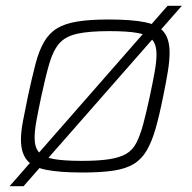

<svg xmlns="http://www.w3.org/2000/svg" viewBox="-20 -585 659 660"><path d="M13 55 556 -565H605L61 55ZM264 8Q184 8 137.5 -1.5Q91 -11 71.5 -36Q52 -61 52 -105Q52 -132 59 -169Q66 -206 76 -254Q90 -319 102 -365Q114 -411 131.5 -441Q149 -471 176 -487.5Q203 -504 246 -511Q289 -518 353 -518Q433 -518 479 -508.5Q525 -499 544 -474Q563 -449 563 -404Q563 -377 557 -339.5Q551 -302 541 -254Q528 -189 515 -143.5Q502 -98 484.5 -68Q467 -38 440 -21.5Q413 -5 370.5 1.5Q328 8 264 8ZM261 -32Q317 -32 354 -37.5Q391 -43 413.5 -56Q436 -69 449 -94.5Q462 -120 472.5 -159Q483 -198 495 -254Q505 -301 511.5 -337Q518 -373 518 -398Q518 -431 503.5 -448Q489 -465 454 -471.5Q419 -478 356 -478Q286 -478 245.5 -469Q205 -460 184 -436Q163 -412 150 -368Q137 -324 122 -254Q112 -207 105.5 -171.5Q99 -136 99 -111Q99 -79 113.5 -62Q128 -45 163.5 -38.5Q199 -32 261 -32Z"/></svg>

Font: Saira SemiExpanded ExtraLight
Style: Italic
Weight: 250
Width: 6
Italic angle: -12°
Designer: Hector Gatti with collaboration of the Omnibus-Type team
Foundry: Omnibus-Type
Version: Version 1.101